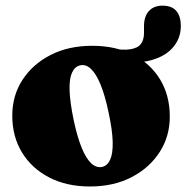

<svg xmlns="http://www.w3.org/2000/svg" viewBox="-20 -662 676 696"><path d="M635.5 -568Q635.5 -521 604.2 -487Q573 -453 514.2 -440.5Q455.5 -428 374 -445.5Q359.5 -448.5 351.5 -452.8Q343.5 -457 343.5 -465.5Q343.5 -476.5 352.8 -483Q362 -489.5 378 -487Q426 -479 453 -483.5Q480 -488 491 -503.2Q502 -518.5 502 -541.5V-567Q502 -602.5 519.8 -622Q537.5 -641.5 569 -641.5Q603 -641.5 619.2 -622.2Q635.5 -603 635.5 -568ZM314 -496Q399 -496 462.2 -463.8Q525.5 -431.5 560.5 -373.8Q595.5 -316 595.5 -239Q595.5 -168 558.8 -110.8Q522 -53.5 457 -19.8Q392 14 306 14Q221.5 14 158.2 -18.8Q95 -51.5 59.8 -109.2Q24.5 -167 24.5 -243Q24.5 -315.5 61.5 -372.5Q98.5 -429.5 163.5 -462.8Q228.5 -496 314 -496ZM350.5 -57Q369.5 -61.5 379.5 -83.5Q389.5 -105.5 388.5 -147.8Q387.5 -190 373.5 -255Q360.5 -317 344.2 -356.2Q328 -395.5 309.2 -412.8Q290.5 -430 270 -425Q251 -420.5 241 -398.5Q231 -376.5 232.2 -334.5Q233.5 -292.5 247 -227Q260 -165.5 276.2 -126Q292.5 -86.5 311.2 -69.5Q330 -52.5 350.5 -57Z"/></svg>

Font: Fraunces Black
Style: Regular
Weight: 900
Version: Version 1.000;[b76b70a41]